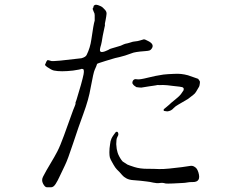

<svg xmlns="http://www.w3.org/2000/svg" viewBox="-20 -791 1040 811"><path d="M498 -109Q498 -109 518 -96Q524 -93 547.5 -85.5Q571 -78 601.5 -78Q632 -78 649 -77Q666 -76 695 -79Q724 -82 748 -85Q772 -88 782 -90Q792 -92 800 -87.5Q808 -83 811.5 -77.5Q815 -72 818 -63Q831 -21 793 -22Q780 -22 776 -21Q759 -18 749 -18Q740 -18 710 -16Q686 -15 679 -16Q667 -20 655 -18Q643 -16 628 -19.5Q613 -23 599 -24.5Q585 -26 573.5 -27.5Q562 -29 544 -30Q526 -31 514 -37.5Q502 -44 496 -51.5Q490 -59 485 -64Q480 -69 473.5 -75.5Q467 -82 458.5 -97Q450 -112 448 -116Q446 -120 444 -126Q442 -134 442 -148Q442 -164 445 -182Q446 -195 451 -206Q453 -211 460 -221Q467 -231 469 -233Q474 -236 477 -233Q480 -230 480 -224Q480 -219 476 -213Q473 -208 472 -200Q471 -189 471 -182Q471 -176 473 -162Q477 -144 479 -140Q488 -120 498 -109ZM755 -409Q758 -418 753 -421Q752 -423 738 -425Q734 -426 711 -428Q695 -430 686 -431Q673 -432 668 -432Q651 -431 646 -432Q644 -431 608 -426Q577 -421 577 -421Q569 -421 556 -423Q555 -423 546 -430Q542 -434 540 -438Q538 -439 540 -447Q541 -451 546 -455Q552 -458 560 -456Q569 -454 605 -463Q636 -471 670 -476Q687 -478 715 -479Q732 -480 745.5 -478.5Q759 -477 774 -473Q774 -473 817 -458Q821 -452 824 -448Q825 -444 824 -438Q823 -429 821 -425Q820 -423 808 -403Q804 -396 796 -390Q784 -381 774 -373L733 -349Q727 -345 722 -342Q719 -340 713 -334Q709 -329 702 -325Q696 -322 690 -321Q685 -320 683 -321Q681 -321 676 -322Q671 -322 671 -327Q671 -330 682 -338Q695 -349 695 -349Q697 -352 723 -373Q739 -386 744 -393ZM289 -326Q299 -350 299 -352Q299 -357 299 -358Q303 -368 303 -369Q310 -394 322 -433Q330 -462 333 -477Q335 -489 334 -493Q333 -499 331 -499Q329 -500 327 -500H324Q323 -499 313 -497Q303 -495 289 -493Q237 -487 208 -493Q198 -495 179 -508Q170 -515 170 -517Q170 -518 176 -531Q179 -537 182 -537Q185 -537 191 -535Q198 -532 207 -533Q215 -534 235 -535Q324 -545 324 -545Q342 -550 346 -559Q361 -589 366 -625Q375 -689 380 -704Q380 -705 380 -727Q380 -735 376 -741Q371 -753 371 -754Q374 -756 375 -763Q375 -767 379 -769Q382 -771 386 -771Q392 -771 405 -765Q414 -761 424 -749Q431 -741 430 -732Q429 -721 426 -706Q423 -693 423 -691Q424 -681 422 -678Q421 -675 414 -640Q409 -608 407 -602Q400 -580 403 -575Q406 -568 423 -574Q434 -579 437 -580Q444 -585 453 -587Q459 -589 470 -592Q481 -595 490 -598Q505 -605 509 -606Q520 -608 529 -611Q543 -616 550 -616Q562 -617 571 -620Q588 -625 588 -625Q592 -625 603 -619Q634 -605 621 -586Q617 -580 612 -578Q607 -576 592 -575Q549 -572 536 -566Q507 -555 485 -550Q462 -545 457 -543Q440 -538 427 -534Q391 -523 390 -521Q388 -513 380 -496Q375 -486 363 -421Q355 -372 332 -310Q312 -256 289 -186Q266 -116 254 -92Q242 -68 233 -48Q224 -28 215 -14Q206 0 196 0Q186 0 178 0Q170 0 162 -15Q154 -30 162 -45Q170 -60 176 -71Q182 -82 196 -105Q210 -128 222 -151Q234 -174 250 -218Q278 -295 289 -326Z"/></svg>

Font: ToneOZ-Pinyin-Tsuipita-TC
Style: Regular
Weight: 400
Designer: ÂÆ£ÂøóÂáåJeffrey Xuan(jeffreyx@gmail.com, ToneOZ.com) ÈòøÂù§(cjkFonts)
Foundry: ToneOZ
Version: Version 0.24071